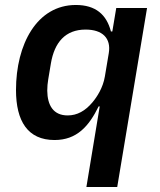

<svg xmlns="http://www.w3.org/2000/svg" viewBox="-20 -548 640 768"><path d="M325.6 199.9H448.9L568.2 -516H445L429.3 -422.2H423.7C406.2 -489.7 362.6 -528.1 283.4 -528.1C127.5 -528.1 44 -370.7 44 -187.9C44 -63.6 90.9 12.1 198.2 12.1C287.3 12.1 335.6 -43 374.6 -122.5H378.9ZM169 -185.4C169 -201 170.5 -216.3 172.9 -230.5L183.6 -294.4C197.8 -378.6 241.5 -429.7 322.4 -429.7C389.9 -429.7 425.1 -395.2 415.1 -335.2L399.5 -242.2C392 -197.1 368.3 -160.5 349.1 -137.8C321 -104.8 289.1 -86.3 250.7 -86.3C193.2 -86.3 169.7 -126.8 169 -185.4Z"/></svg>

Font: Margiela Mono Italic SmBold It
Style: Regular
Weight: 600
Designer: Mike Abbink, Paul van der Laan, Pieter van Rosmalen
Foundry: Bold Monday
Version: Version 2.003 2021